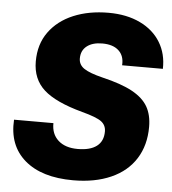

<svg xmlns="http://www.w3.org/2000/svg" viewBox="-53 -787 758 845"><g transform="rotate(5 326.0 -364.0)"><path d="M19 -233H193Q192 -185 223 -157Q254 -129 309 -129Q364 -129 393 -151Q422 -173 422 -216Q422 -244 400.5 -260Q379 -276 315 -293Q196 -325 144 -372Q92 -419 92 -497Q92 -573 131 -627Q170 -681 238 -709.5Q306 -738 393 -738Q473 -738 532.5 -709.5Q592 -681 623 -630Q654 -579 652 -513H472Q475 -554 450 -577.5Q425 -601 377 -601Q334 -601 309 -581.5Q284 -562 284 -527Q284 -499 308.5 -482.5Q333 -466 390 -452Q475 -432 523.5 -405.5Q572 -379 593 -342.5Q614 -306 614 -253Q614 -172 576.5 -112.5Q539 -53 468 -21.5Q397 10 301 10Q162 10 87 -54.5Q12 -119 19 -233Z"/></g></svg>

Font: Mona Sans ExtraBold
Style: Italic
Weight: 800
Italic angle: -11.7°
Designer: Deni Anggara
Foundry: GitHub
Version: Version 2.000